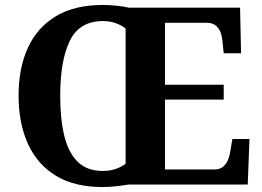

<svg xmlns="http://www.w3.org/2000/svg" viewBox="-20 -745 1059 775"><path d="M394 10Q280 10 205 -36Q130 -82 92.5 -165Q55 -248 55 -359Q55 -470 92.5 -552Q130 -634 205.5 -679.5Q281 -725 395 -725Q421 -725 450 -722Q479 -719 501 -714H949L953 -530H883L878 -577Q876 -602 868.5 -618.5Q861 -635 848 -644Q835 -653 814 -653H646V-403H883V-343H646V-61H846Q866 -61 879 -71Q892 -81 899.5 -98Q907 -115 910 -137L918 -184H987L980 0H498Q476 4 447.5 7Q419 10 394 10ZM394 -55Q423 -55 445.5 -62.5Q468 -70 487 -84V-630Q471 -643 447 -651.5Q423 -660 395 -660Q301 -660 262 -580.5Q223 -501 223 -358Q223 -263 240 -195Q257 -127 294.5 -91Q332 -55 394 -55Z"/></svg>

Font: Noto Serif Armenian
Style: Bold
Weight: 700
Version: Version 2.007